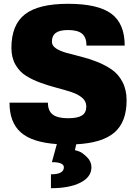

<svg xmlns="http://www.w3.org/2000/svg" viewBox="-20 -740 716 1010"><path d="M279 18Q149 9 89.5 -43.5Q30 -96 30 -200H232Q232 -157 257.5 -137.5Q283 -118 338 -118Q388 -118 411 -132.5Q434 -147 434 -180Q434 -207 412.5 -225.5Q391 -244 356 -255.5Q321 -267 279 -278Q237 -289 195 -304Q153 -319 118 -340.5Q83 -362 61.5 -399.5Q40 -437 40 -488Q40 -609 111 -664.5Q182 -720 338 -720Q495 -720 565.5 -668Q636 -616 636 -500H435Q435 -543 412 -562.5Q389 -582 338 -582Q294 -582 273.5 -567Q253 -552 253 -520Q253 -500 274.5 -485.5Q296 -471 331 -461.5Q366 -452 408 -441.5Q450 -431 491.5 -414.5Q533 -398 568 -374Q603 -350 624.5 -308.5Q646 -267 646 -212Q646 -99 582.5 -43.5Q519 12 381 19L374 50Q384 52 398.5 57.5Q413 63 437 86Q461 109 461 140Q461 191 403.5 220.5Q346 250 248 250V177Q316 177 316 140Q316 113 253 113Z"/></svg>

Font: Fivo Sans Black
Style: Regular
Weight: 900
Designer: Alexander Slobzheninov
Foundry: Alexander Slobzheninov
Version: 1.0